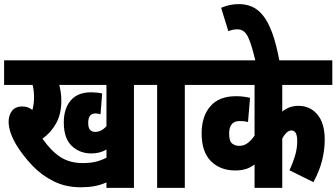

<svg xmlns="http://www.w3.org/2000/svg" viewBox="-20 -916 1640 936"><path d="M633 -502V0H499V-27Q471 -14 440 -8.5Q409 -3 374 -3Q300 -3 241 -32.5Q182 -62 137 -109.5Q92 -157 60 -209Q22 -273 22 -323Q22 -353 38 -375Q54 -397 90 -397Q116 -397 138 -380Q146 -409 146 -441Q146 -474 139 -502H0V-622H702V-502ZM444 -273Q474 -273 499 -301V-502H269Q273 -486 276 -466.5Q279 -447 279 -425Q279 -360 253.5 -314.5Q228 -269 187 -240Q229 -180 274.5 -150.5Q320 -121 383 -121Q416 -121 442 -126.5Q468 -132 499 -147V-187Q467 -168 426 -168Q368 -168 329.5 -205Q291 -242 291 -319Q291 -386 324.5 -426Q358 -466 425 -466Q438 -466 453 -464.5Q468 -463 478 -460L470 -359Q457 -363 445 -363Q410 -363 410 -317Q410 -292 419.5 -282.5Q429 -273 444 -273Z M881 -502V0H746V-502H690V-622H949V-502Z M1600 -502H1356V-372Q1390 -400 1435 -400Q1492 -400 1527.5 -357.5Q1563 -315 1563 -235Q1563 -186 1550.5 -135Q1538 -84 1508 -28L1391 -86Q1407 -119 1418 -155.5Q1429 -192 1429 -228Q1429 -280 1401 -280Q1377 -280 1356 -240V0H1221V-114Q1201 -99 1178.5 -92Q1156 -85 1127 -85Q1054 -85 1008.5 -130Q963 -175 963 -266Q963 -349 1005.5 -398Q1048 -447 1130 -447Q1150 -447 1166 -445Q1182 -443 1199 -439L1189 -321Q1172 -326 1149 -326Q1097 -326 1097 -265Q1097 -228 1111.5 -216.5Q1126 -205 1146 -205Q1170 -205 1188 -219Q1206 -233 1221 -255V-502H937V-622H1600Z M1226 -615Q1207 -699 1189 -736Q1171 -773 1138 -773Q1114 -773 1093 -764L1058 -878Q1100 -896 1144 -896Q1177 -896 1206 -884.5Q1235 -873 1260.5 -842.5Q1286 -812 1306.5 -757Q1327 -702 1343 -615Z"/></svg>

Font: Noto Sans ExtraCondensed ExtraBold
Style: Italic
Weight: 800
Width: 2
Italic angle: -12°
Designer: Monotype Design Team
Foundry: Monotype Imaging Inc.
Version: Version 2.013; ttfautohint (v1.8.4.7-5d5b)